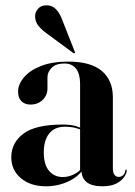

<svg xmlns="http://www.w3.org/2000/svg" viewBox="-20 -676 496 706"><path d="M280 -46.5V-51L274.5 -46V-368Q274.5 -404 259.8 -423.2Q245 -442.5 217 -442.5Q185.5 -442.5 170 -426.8Q154.5 -411 154.5 -391.5V-350.5Q154.5 -326 137 -308.8Q119.5 -291.5 91.5 -291.5Q72 -291.5 59.2 -303.5Q46.5 -315.5 46.5 -339.5Q46.5 -365.5 67.5 -391Q88.5 -416.5 129.8 -433Q171 -449.5 231.5 -449.5Q313.5 -449.5 354.2 -415.2Q395 -381 395 -318V-58.5Q395 -41 401 -33.2Q407 -25.5 416 -25.5Q425 -25.5 432 -31Q439 -36.5 441 -49Q441 -51 441.8 -51.8Q442.5 -52.5 443.5 -52.5Q445 -52.5 445.5 -51.8Q446 -51 446 -49Q446 -39.5 437.2 -26Q428.5 -12.5 409 -1.8Q389.5 9 357 9Q317 9 298.5 -6.5Q280 -22 280 -46.5ZM21.5 -97.5Q21.5 -151.5 66.5 -184.8Q111.5 -218 209.5 -218Q240.5 -218 260.2 -212Q280 -206 296.5 -197L292.5 -193Q275.5 -201 258 -205.5Q240.5 -210 218.5 -210Q181 -210 161 -185.2Q141 -160.5 141 -115Q141 -71 160.2 -48Q179.5 -25 211 -25Q231.5 -25 252 -35Q272.5 -45 286 -63.5L291 -60Q269.5 -26.5 231.2 -8.8Q193 9 148.5 9Q92 9 56.8 -20.8Q21.5 -50.5 21.5 -97.5ZM210 -600 254.5 -487Q255.5 -485.5 256 -484Q256.5 -482.5 255 -481.5Q254 -480 252.2 -480.2Q250.5 -480.5 249 -481.5L152.5 -552.5Q134.5 -565 121.8 -580.5Q109 -596 109 -617Q109 -631 119.8 -643.8Q130.5 -656.5 152 -656.5Q172 -656.5 186 -642Q200 -627.5 210 -600Z"/></svg>

Font: Fraunces 120pt SemiBold
Style: Regular
Weight: 600
Version: Version 1.000;[b76b70a41]